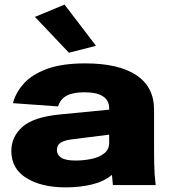

<svg xmlns="http://www.w3.org/2000/svg" viewBox="-20 -800 733 830"><path d="M264 10Q159 10 94 -30.5Q29 -71 29 -147Q29 -209 77 -251.5Q125 -294 237 -305L452 -326V-331Q452 -401 345 -401Q296 -401 268.5 -386.5Q241 -372 231 -340L36 -354Q48 -400 83 -439Q118 -478 183 -502Q248 -526 348 -526Q493 -526 569.5 -475Q646 -424 646 -326V-155Q646 -118 646.5 -93Q647 -68 648.5 -46.5Q650 -25 653 0H468L464 -44Q429 -15 377 -2.5Q325 10 264 10ZM226 -151Q226 -131 244.5 -118.5Q263 -106 306 -106Q342 -106 375.5 -113Q409 -120 430.5 -137Q452 -154 452 -183V-218L286 -197Q258 -193 242 -183Q226 -173 226 -151ZM278 -572 131 -727 259 -780 395 -602Z"/></svg>

Font: Special Gothic Extended Bold
Style: Regular
Weight: 700
Width: 7
Designer: Alistair McCready
Foundry: Monolith
Version: Version 1.000; ttfautohint (v1.8.4.7-5d5b)